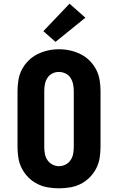

<svg xmlns="http://www.w3.org/2000/svg" viewBox="-20 -1013 640 1041"><path d="M300 8Q270 8 240 3Q210 -2 183 -15.5Q156 -29 134.5 -50.5Q113 -72 99 -98.5Q85 -125 80 -155Q75 -185 75 -215V-520Q75 -550 80 -580Q85 -610 99 -636.5Q113 -663 134.5 -684.5Q156 -706 183.5 -719.5Q211 -733 240.5 -739.5Q270 -746 300 -746Q330 -746 359.5 -739.5Q389 -733 416.5 -719.5Q444 -706 465.5 -684.5Q487 -663 501 -636.5Q515 -610 520 -580Q525 -550 525 -520V-215Q525 -185 520 -155Q515 -125 501 -98.5Q487 -72 465.5 -50.5Q444 -29 417 -15.5Q390 -2 360 3Q330 8 300 8ZM300 -112Q318 -112 335 -120.5Q352 -129 362.5 -144.5Q373 -160 376.5 -178.5Q380 -197 380 -215V-520Q380 -539 376 -557.5Q372 -576 362 -591.5Q352 -607 334.5 -615Q317 -623 299 -623Q280 -623 263.5 -614.5Q247 -606 237 -590.5Q227 -575 223.5 -556.5Q220 -538 220 -520V-215Q220 -197 223.5 -178.5Q227 -160 237.5 -144.5Q248 -129 265 -120.5Q282 -112 300 -112ZM281 -786 215 -844 357 -993 443 -917Z"/></svg>

Font: Iosevka Curly Slab HvEx
Style: Regular
Weight: 900
Width: 7
Monospace: yes
Designer: Belleve Invis
Foundry: Belleve Invis
Version: Version 11.1.0; ttfautohint (v1.8.3)